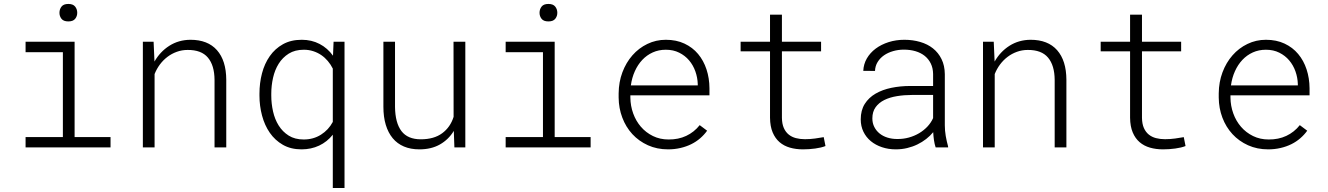

<svg xmlns="http://www.w3.org/2000/svg" viewBox="-20 -737 6641 960"><path d="M107.9 -528.3H353V-51.8H532.7V0H107.9V-51.8H294.4V-476.1H107.9ZM277.3 -672.9Q277.3 -690.9 287.6 -704.1Q297.9 -717.3 321.8 -717.3Q345.2 -717.3 355.7 -704.1Q366.2 -690.9 366.2 -672.9Q366.2 -655.8 355.7 -642.8Q345.2 -629.9 321.8 -629.9Q297.9 -629.9 287.6 -642.8Q277.3 -655.8 277.3 -672.9Z M748 -528.3 752.4 -429.2Q780.3 -478.5 826.7 -508.1Q873 -537.6 932.1 -538.1Q1019 -538.1 1064.9 -486.1Q1110.8 -434.1 1111.3 -338.4V0H1052.7V-337.4Q1052.2 -410.2 1019.5 -449Q986.8 -487.8 918 -487.3Q889.6 -487.3 864 -478Q838.4 -468.8 817.1 -452.6Q795.9 -436.5 779.5 -414.6Q763.2 -392.6 752.9 -366.7V0H694.3V-528.3Z M1277.3 -269Q1277.3 -321.8 1290 -370.4Q1302.7 -418.9 1328.9 -456.3Q1355 -493.7 1394.8 -515.9Q1434.6 -538.1 1488.8 -538.1Q1538.1 -538.1 1577.9 -517.3Q1617.7 -496.6 1645 -458.5L1647.9 -528.3H1702.6V203.1H1644V-63.5Q1615.7 -27.8 1575.7 -9Q1535.6 9.8 1487.8 9.8Q1434.1 9.8 1394.5 -12.9Q1355 -35.6 1329.1 -73Q1303.2 -110.4 1290.3 -158.9Q1277.3 -207.5 1277.3 -258.8ZM1336.4 -258.8Q1336.4 -219.2 1345.2 -179.9Q1354 -140.6 1373.3 -109.6Q1392.6 -78.6 1423.3 -59.1Q1454.1 -39.6 1498.5 -39.6Q1546.9 -39.6 1584.7 -63.5Q1622.6 -87.4 1644 -127.4V-394Q1633.8 -414.6 1619.1 -431.9Q1604.5 -449.2 1586.2 -461.7Q1567.9 -474.1 1545.9 -481.2Q1523.9 -488.3 1499.5 -488.3Q1454.6 -488.3 1423.6 -468.8Q1392.6 -449.2 1373.3 -418.2Q1354 -387.2 1345.2 -347.9Q1336.4 -308.6 1336.4 -269Z M2249 -82.5Q2222.7 -39.1 2179.4 -14.6Q2136.2 9.8 2077.1 9.8Q2033.2 9.8 1999.8 -4.4Q1966.3 -18.6 1943.6 -45.9Q1920.9 -73.2 1908.9 -112.8Q1897 -152.3 1897 -203.1V-528.3H1955.1V-202.1Q1956.1 -122.6 1987.3 -81.5Q2018.6 -40.5 2084 -40.5Q2149.9 -40.5 2190.9 -70.8Q2231.9 -101.1 2248 -152.8L2247.6 -528.3H2306.6V0H2252Z M2508.3 -528.3H2753.4V-51.8H2933.1V0H2508.3V-51.8H2694.8V-476.1H2508.3ZM2677.7 -672.9Q2677.7 -690.9 2688 -704.1Q2698.2 -717.3 2722.2 -717.3Q2745.6 -717.3 2756.1 -704.1Q2766.6 -690.9 2766.6 -672.9Q2766.6 -655.8 2756.1 -642.8Q2745.6 -629.9 2722.2 -629.9Q2698.2 -629.9 2688 -642.8Q2677.7 -655.8 2677.7 -672.9Z M3320.3 9.8Q3265.1 9.8 3219.7 -10.7Q3174.3 -31.2 3141.8 -66.4Q3109.4 -101.6 3091.6 -148.7Q3073.7 -195.8 3073.2 -249V-270Q3073.7 -326.7 3092 -375.5Q3110.4 -424.3 3142.1 -460.4Q3173.8 -496.6 3216.8 -517.3Q3259.8 -538.1 3309.1 -538.1Q3361.8 -538.1 3402.3 -519Q3442.9 -500 3470.5 -467Q3498 -434.1 3512.5 -390.1Q3526.9 -346.2 3527.3 -295.9V-260.3H3131.8V-249Q3132.3 -207.5 3146 -169.7Q3159.7 -131.8 3184.6 -103Q3209.5 -74.2 3244.6 -56.9Q3279.8 -39.6 3322.8 -39.6Q3371.6 -39.1 3411.1 -57.6Q3450.7 -76.2 3478.5 -111.3L3515.6 -83.5Q3501 -63 3481 -45.7Q3460.9 -28.3 3436.3 -16.1Q3411.6 -3.9 3382.3 2.9Q3353 9.8 3320.3 9.8ZM3309.1 -488.3Q3273.4 -488.3 3243.7 -474.9Q3213.9 -461.4 3191.4 -437.5Q3168.9 -413.6 3154.3 -381.1Q3139.6 -348.6 3134.3 -310.1H3468.8V-316.4Q3467.8 -349.1 3456.8 -380.1Q3445.8 -411.1 3425.5 -435.1Q3405.3 -459 3376 -473.6Q3346.7 -488.3 3309.1 -488.3Z M3889.6 -663.6V-528.3H4085.4V-480.5H3889.6V-147.9Q3890.1 -117.2 3899.2 -96.9Q3908.2 -76.7 3923.6 -64.2Q3939 -51.8 3959.7 -46.4Q3980.5 -41 4004.9 -41Q4029.3 -41 4054.9 -44.4Q4080.6 -47.9 4098.6 -51.3L4107.4 -6.8Q4086.4 1.5 4056.2 5.6Q4025.9 9.8 3994.6 9.8Q3959.5 9.8 3929.7 1.2Q3899.9 -7.3 3877.9 -26.1Q3856 -44.9 3843.3 -75Q3830.6 -105 3830.1 -148.4V-480.5H3683.1V-528.3H3830.1V-663.6Z M4658.2 0Q4652.8 -16.1 4649.9 -35.9Q4647 -55.7 4646 -76.2Q4630.9 -57.6 4610.8 -42Q4590.8 -26.4 4567.1 -14.9Q4543.5 -3.4 4516.1 3.2Q4488.8 9.8 4459 9.8Q4421.9 9.8 4389.9 -1Q4357.9 -11.7 4334.2 -31.2Q4310.5 -50.8 4297.1 -78.4Q4283.7 -106 4283.7 -140.1Q4283.7 -185.5 4303.7 -217.3Q4323.7 -249 4357.9 -268.8Q4392.1 -288.6 4437 -297.9Q4481.9 -307.1 4531.2 -307.1H4645.5V-367.2Q4645 -397 4633.8 -419.7Q4622.6 -442.4 4603.3 -457.8Q4584 -473.1 4557.4 -481Q4530.8 -488.8 4499.5 -488.8Q4471.2 -488.8 4445.6 -481.4Q4419.9 -474.1 4400.1 -460.4Q4380.4 -446.8 4368.2 -427Q4356 -407.2 4355 -382.3L4296.4 -382.8Q4297.9 -416.5 4314.2 -444.8Q4330.6 -473.1 4358.4 -493.9Q4386.2 -514.6 4423.1 -526.4Q4460 -538.1 4502 -538.1Q4543.9 -538.1 4580.8 -527.3Q4617.7 -516.6 4644.8 -495.1Q4671.9 -473.6 4687.7 -441.4Q4703.6 -409.2 4704.1 -366.2V-110.4Q4704.1 -84 4708.7 -57.1Q4713.4 -30.3 4720.2 -5.9L4720.7 0ZM4465.3 -42Q4496.1 -41.5 4524.2 -49.3Q4552.2 -57.1 4575.7 -71Q4599.1 -85 4617.2 -104.2Q4635.3 -123.5 4645.5 -146.5V-262.2H4539.1Q4500.5 -262.2 4464.8 -256.3Q4429.2 -250.5 4401.9 -237.1Q4374.5 -223.6 4358.2 -201.2Q4341.8 -178.7 4341.8 -145Q4341.8 -121.1 4351.6 -102.1Q4361.3 -83 4377.9 -69.6Q4394.5 -56.2 4417 -49.1Q4439.5 -42 4465.3 -42Z M4948.7 -528.3 4953.1 -429.2Q4981 -478.5 5027.3 -508.1Q5073.7 -537.6 5132.8 -538.1Q5219.7 -538.1 5265.6 -486.1Q5311.5 -434.1 5312 -338.4V0H5253.4V-337.4Q5252.9 -410.2 5220.2 -449Q5187.5 -487.8 5118.7 -487.3Q5090.3 -487.3 5064.7 -478Q5039.1 -468.8 5017.8 -452.6Q4996.6 -436.5 4980.2 -414.6Q4963.9 -392.6 4953.6 -366.7V0H4895V-528.3Z M5689.9 -663.6V-528.3H5885.7V-480.5H5689.9V-147.9Q5690.4 -117.2 5699.5 -96.9Q5708.5 -76.7 5723.9 -64.2Q5739.3 -51.8 5760 -46.4Q5780.8 -41 5805.2 -41Q5829.6 -41 5855.2 -44.4Q5880.9 -47.9 5898.9 -51.3L5907.7 -6.8Q5886.7 1.5 5856.4 5.6Q5826.2 9.8 5794.9 9.8Q5759.8 9.8 5730 1.2Q5700.2 -7.3 5678.2 -26.1Q5656.2 -44.9 5643.6 -75Q5630.9 -105 5630.4 -148.4V-480.5H5483.4V-528.3H5630.4V-663.6Z M6320.8 9.8Q6265.6 9.8 6220.2 -10.7Q6174.8 -31.2 6142.3 -66.4Q6109.9 -101.6 6092 -148.7Q6074.2 -195.8 6073.7 -249V-270Q6074.2 -326.7 6092.5 -375.5Q6110.8 -424.3 6142.6 -460.4Q6174.3 -496.6 6217.3 -517.3Q6260.3 -538.1 6309.6 -538.1Q6362.3 -538.1 6402.8 -519Q6443.4 -500 6470.9 -467Q6498.5 -434.1 6512.9 -390.1Q6527.3 -346.2 6527.8 -295.9V-260.3H6132.3V-249Q6132.8 -207.5 6146.5 -169.7Q6160.2 -131.8 6185.1 -103Q6210 -74.2 6245.1 -56.9Q6280.3 -39.6 6323.2 -39.6Q6372.1 -39.1 6411.6 -57.6Q6451.2 -76.2 6479 -111.3L6516.1 -83.5Q6501.5 -63 6481.4 -45.7Q6461.4 -28.3 6436.8 -16.1Q6412.1 -3.9 6382.8 2.9Q6353.5 9.8 6320.8 9.8ZM6309.6 -488.3Q6273.9 -488.3 6244.1 -474.9Q6214.4 -461.4 6191.9 -437.5Q6169.4 -413.6 6154.8 -381.1Q6140.1 -348.6 6134.8 -310.1H6469.2V-316.4Q6468.3 -349.1 6457.3 -380.1Q6446.3 -411.1 6426 -435.1Q6405.8 -459 6376.5 -473.6Q6347.2 -488.3 6309.6 -488.3Z"/></svg>

Font: TypoPRO Roboto Mono
Style: Regular
Weight: 300
Designer: Google
Version: Version 2.000986; 2015; ttfautohint (v1.3)